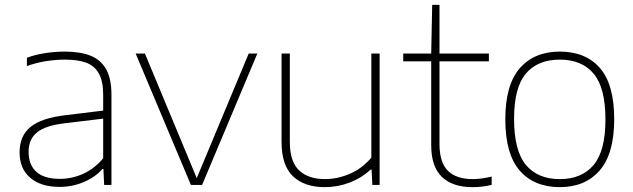

<svg xmlns="http://www.w3.org/2000/svg" viewBox="-20 -760 2603 789"><path d="M438 -371V0H408L405 -65.5H401Q371.5 -32 324.5 -12Q277.5 8 225 8Q148 8 104.2 -29.5Q60.5 -67 60.5 -134Q60.5 -201.5 105.2 -238.2Q150 -275 248 -286.5L404 -305.5V-370.5Q404 -426.5 386 -458.2Q368 -490 333.8 -502.5Q299.5 -515 246 -515Q210 -515 169.8 -508.8Q129.5 -502.5 90.5 -488.5V-522.5Q123 -535 164.2 -541.5Q205.5 -548 245.5 -548Q309 -548 351.2 -531.5Q393.5 -515 415.8 -476Q438 -437 438 -371ZM404 -109.5V-272.5L247 -253.5Q167.5 -244.5 132.5 -216.2Q97.5 -188 97.5 -136.5Q97.5 -82.5 129.5 -53.8Q161.5 -25 226 -25Q276 -25 322.2 -46Q368.5 -67 404 -109.5Z M1002 -540H1037.5L810.5 0H764.5L537.5 -540H575.5L788.5 -28Z M1137 -177.5V-540H1171V-177.5Q1171 -96 1209 -60Q1247 -24 1315.5 -24Q1367 -24 1418 -46Q1469 -68 1506 -112.5V-540H1540V0H1510L1507 -63H1503Q1465 -28 1416.2 -9.5Q1367.5 9 1314.5 9Q1231 9 1184 -35.5Q1137 -80 1137 -177.5Z M2000.5 -34.5V-0.5Q1979 5 1960.8 7Q1942.5 9 1921 9Q1839.5 9 1795.8 -33.2Q1752 -75.5 1752 -163V-508H1637V-540H1752L1756 -740H1786V-540H1989V-508H1786V-169Q1786 -92.5 1820.5 -58.2Q1855 -24 1923 -24Q1957 -24 2000.5 -34.5Z M2056.5 -270Q2056.5 -411.5 2116.2 -479.8Q2176 -548 2280.5 -548Q2386 -548 2445 -480.8Q2504 -413.5 2504 -270Q2504 -128.5 2444.5 -59.8Q2385 9 2280.5 9Q2175 9 2115.8 -59Q2056.5 -127 2056.5 -270ZM2468 -269Q2468 -399.5 2419.5 -457.2Q2371 -515 2280.5 -515Q2190 -515 2141.2 -457.8Q2092.5 -400.5 2092.5 -271.5Q2092.5 -140.5 2141.2 -82.2Q2190 -24 2280.5 -24Q2370.5 -24 2419.2 -81.8Q2468 -139.5 2468 -269Z"/></svg>

Font: Encode Sans Semi Expanded Thin
Style: Regular
Weight: 250
Width: 6
Designer: Multiple Designers
Foundry: Impallari Type
Version: Version 2.000